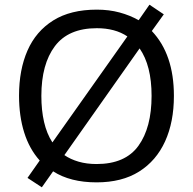

<svg xmlns="http://www.w3.org/2000/svg" viewBox="-20 -766 821 817"><path d="M720 -358Q720 -247 682.5 -164.5Q645 -82 572 -36Q499 10 391 10Q279 10 206 -37L158 31L97 -9L149 -83Q105 -132 83 -202Q61 -272 61 -359Q61 -469 97 -551Q133 -633 206.5 -679Q280 -725 392 -725Q444 -725 488.5 -713Q533 -701 570 -680L616 -746L677 -705L626 -634Q720 -535 720 -358ZM156 -358Q156 -297 167.5 -247Q179 -197 203 -160L522 -611Q470 -646 392 -646Q271 -646 213.5 -569.5Q156 -493 156 -358ZM625 -358Q625 -487 574 -560L254 -106Q280 -88 314.5 -78Q349 -68 391 -68Q513 -68 569 -145.5Q625 -223 625 -358Z"/></svg>

Font: Noto Sans Kaithi
Style: Regular
Weight: 400
Designer: Monotype Design Team
Foundry: Monotype Imaging Inc.
Version: Version 2.005; ttfautohint (v1.8.4.7-5d5b)